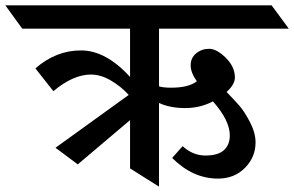

<svg xmlns="http://www.w3.org/2000/svg" viewBox="-102 -695 1097 716"><path d="M692 -317Q645 -292 588.5 -292Q532 -292 491 -311V1L383 -67V-247L188 -82L105 -144L378 -341Q350 -372 312 -394.5Q274 -417 237 -417Q171 -417 97 -355L30 -440Q107 -507 200 -507Q293 -507 383 -408V-588H-19L-82 -675H911L975 -588H491V-373Q506 -368 536 -368Q602 -368 632 -392Q609 -424 609 -451.5Q609 -479 629.5 -496Q650 -513 678 -513Q706 -513 740 -479.5Q774 -446 774 -406Q774 -380 743 -352Q773 -321 791 -300.5Q809 -280 830 -240Q851 -200 851 -164Q851 -109 811.5 -69Q772 -29 711 -29Q617 -29 540 -106L579 -150Q617 -115 664 -115Q711 -115 733 -135Q755 -155 755 -190Q755 -246 692 -317Z"/></svg>

Font: Halant SemiBold
Style: Regular
Weight: 600
Designer: Hitesh Malaviya (Devanagari), Satya Rajpurohit (Latin)
Foundry: Indian Type Foundry
Version: Version 1.101;PS 1.0;hotconv 1.0.78;makeotf.lib2.5.61930; tt